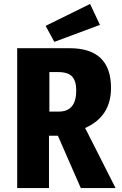

<svg xmlns="http://www.w3.org/2000/svg" viewBox="-20 -952 616 972"><path d="M67 -708H332Q542 -708 542 -507Q542 -362 411 -304L565 0H389L273 -265H228V0H67ZM230 -587V-387H277Q366 -387 366 -494Q366 -541 345.5 -564Q325 -587 275 -587ZM436 -932 486 -826 255 -740 211 -821Z"/></svg>

Font: Magra
Style: Bold
Weight: 600
Designer: Viviana Monsalve
Foundry: Viviana Monsalve
Version: Version 1.001